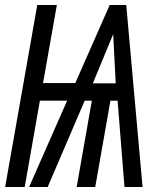

<svg xmlns="http://www.w3.org/2000/svg" viewBox="-32 -745 652 765"><path d="M116.5 -725H194.5L139.5 -414H268L405 -725H471L536 0H464L436.5 -344H408L347.5 0H273.5L334 -344H305.5L158 0H84L235.5 -344H127L66.5 0H-11.5ZM429 -413 419 -609 338 -413Z"/></svg>

Font: JuliaMono Light
Style: Italic
Weight: 300
Italic angle: -9°
Monospace: yes
Designer: cormullion
Foundry: corm
Version: Version 0.054; ttfautohint (v1.8.4)